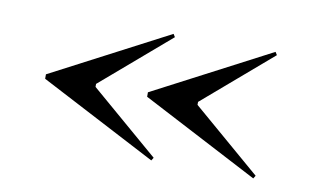

<svg xmlns="http://www.w3.org/2000/svg" viewBox="-47 -564 825 508"><g transform="rotate(10 365.5 -310.0)"><path d="M383 -480 388 -472 204 -314V-306L388 -148L383 -140L69 -304V-316ZM657 -480 662 -472 478 -314V-306L662 -148L657 -140L343 -304V-316Z"/></g></svg>

Font: Kalnia SemiExpanded Medium
Style: Regular
Weight: 500
Width: 6
Designer: Frida Medrano
Foundry: Frida Medrano
Version: Version 1.105